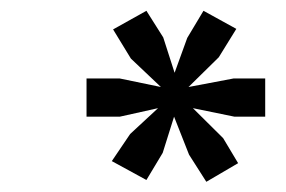

<svg xmlns="http://www.w3.org/2000/svg" viewBox="-20 -705 540 363"><path d="M256.8 -684.6 288.6 -634.3 310.1 -567.4 334 -633.3 364.7 -684.6 426.8 -650.4 393.6 -596.7 336.4 -540.5 421.4 -556.6H481.4V-484.4H423.3L344.7 -500.5L401.9 -443.8L430.2 -396.5L370.1 -361.3L337.4 -412.6L309.1 -484.4L287.6 -416L256.8 -364.7L191.4 -400.4L226.1 -451.7L278.8 -500.5L206.5 -484.4H143.6V-556.6H206.5L284.2 -540.5L227.5 -594.2L193.8 -649.4Z"/></svg>

Font: PT Astra Sans
Style: Italic
Weight: 400
Italic angle: -16°
Designer: A.Korolkova, I. Chaeva
Foundry: ParaType Ltd
Version: Version 1.001; ttfautohint (v1.6)